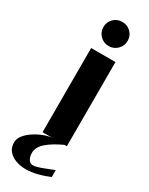

<svg xmlns="http://www.w3.org/2000/svg" viewBox="-284 -744 772 997"><g transform="rotate(30 102.5 -246.0)"><path d="M53.4 0V-504.7H199.1V0ZM126.4 -558.9Q96.1 -558.9 75 -580.1Q53.9 -601.2 53.9 -631.5Q53.9 -661.8 75 -682.6Q96.1 -703.3 126.5 -703.3Q156.9 -703.3 178 -682.6Q199.1 -661.8 199.1 -631.5Q199.1 -601.2 177.9 -580.1Q156.7 -558.9 126.4 -558.9ZM74.7 210.3Q40.3 210.3 12.3 199.9Q-15.7 189.6 -32 169.4Q-48.4 149.2 -48.4 120Q-48.4 95.4 -30.1 73.7Q-11.8 52 15.3 35.4Q42.4 18.7 69.8 9.4Q97.3 0 115.3 0H184.7Q124.7 27.8 91.8 56.9Q59 85.9 59 121.5Q59 136.3 63.5 148.3Q68 160.3 76.1 167.2Q84.1 174.1 94.7 174.1Q105.4 174.1 118.1 170.7Q130.7 167.3 152.3 159.2Q173.8 151.1 211.2 136.4V178Q176.5 192.6 140.8 201.5Q105.1 210.3 74.7 210.3Z"/></g></svg>

Font: Russolo 10pt ExtraLight
Style: Regular
Weight: 200
Designer: Micah Stupak-Hahn
Version: Version 1.000